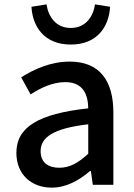

<svg xmlns="http://www.w3.org/2000/svg" viewBox="-20 -846 615 879"><path d="M217 13C283 13 342 -20 392 -63H396L405 0H499V-331C499 -477 436 -564 299 -564C211 -564 134 -528 77 -492L120 -414C167 -444 221 -470 279 -470C360 -470 383 -414 384 -350C155 -325 55 -264 55 -146C55 -49 122 13 217 13ZM252 -78C203 -78 166 -100 166 -154C166 -216 221 -258 384 -277V-142C339 -101 300 -78 252 -78ZM304 -642C427 -642 479 -726 484 -815L415 -826C407 -771 373 -718 304 -718C235 -718 201 -771 193 -826L124 -815C129 -726 181 -642 304 -642Z"/></svg>

Font: Source Han Sans JP Medium
Style: Regular
Weight: 500
Designer: Ryoko NISHIZUKA 西塚涼子 (kana, bopomofo & ideographs); Paul D. Hunt (Latin, Greek & Cyrillic); Sandoll Communications 산돌커뮤니
Foundry: Adobe
Version: Version 2.002;hotconv 1.0.116;makeotfexe 2.5.65601